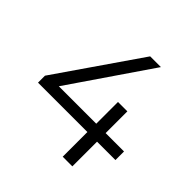

<svg xmlns="http://www.w3.org/2000/svg" viewBox="-180 -856 1012 1012"><g transform="rotate(45 325.5 -350.0)"><path d="M60 -184H428V0H500V-184H637V-248H500V-410H430V-248H151L460 -700H380L60 -236Z"/></g></svg>

Font: Chess Sans
Style: Regular
Weight: 400
Designer: Wolf Bōese
Foundry: Wolf Bōese
Version: Version 7.223;Glyphs 3.3 (3306)